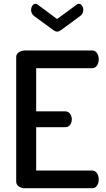

<svg xmlns="http://www.w3.org/2000/svg" viewBox="-20 -999 563 1019"><path d="M182 -973 283 -898 385 -973Q391 -979 398 -979Q408 -979 415 -969Q422 -959 422 -946Q422 -925 404 -913L302 -838Q291 -831 283 -831Q276 -831 265 -838L162 -913Q145 -926 145 -946Q145 -959 152 -969Q159 -979 169 -979Q176 -979 182 -973ZM172 -637V-408H326Q342 -408 351.5 -395.5Q361 -383 361 -365Q361 -349 352 -336.5Q343 -324 326 -324H172V-94H469Q485 -94 494.5 -80Q504 -66 504 -46Q504 -28 495 -14Q486 0 469 0H113Q94 0 80 -9.5Q66 -19 66 -35V-696Q66 -712 80 -721.5Q94 -731 113 -731H469Q486 -731 495 -717Q504 -703 504 -685Q504 -665 494.5 -651Q485 -637 469 -637Z"/></svg>

Font: Dosis
Style: SemiBold
Weight: 600
Designer: Edgar Tolentino, Pablo Impallari, Igino Marini
Foundry: Edgar Tolentino, Pablo Impallari, Igino Marini
Version: Version 1.007